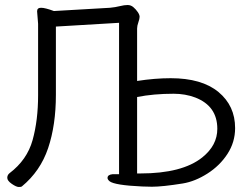

<svg xmlns="http://www.w3.org/2000/svg" viewBox="-20 -733 1003 766"><path d="M455 -642 203 -627V-355Q203 -234 172 -142Q141 -50 67 11Q65 13 55 13Q45 13 27 0.5Q9 -12 9 -23.5Q9 -35 18 -42Q88 -95 110 -174Q132 -253 132 -353V-638L128 -688Q128 -702 144 -702Q160 -702 195 -689L419 -702Q440 -704 458 -708.5Q476 -713 489 -713Q502 -713 512 -704.5Q522 -696 529.5 -685Q537 -674 537 -666Q537 -658 532 -644Q527 -630 527 -619V-410Q598 -421 661 -421Q785 -421 851.5 -366Q918 -311 918 -222Q918 -166 887.5 -119Q857 -72 807.5 -40.5Q758 -9 709 -1Q628 12 586 12L547 11Q437 6 417 -10Q409 -17 409 -23Q409 -36 429 -38H455ZM673 -359Q593 -359 527 -346V-41H540Q707 -41 787 -105Q847 -153 847 -219Q847 -310 759 -344Q719 -359 673 -359Z"/></svg>

Font: Fusion Kai T
Style: Regular
Weight: 400
Designer: Fontworks Inc.
Version: Version 24.134;May 13, 2024